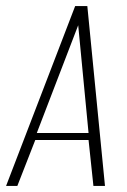

<svg xmlns="http://www.w3.org/2000/svg" viewBox="-40 -611 418 631"><path d="M-20 0 207 -591H247L305 0H267L251 -151H76L17 0ZM81 -174H251L217 -528Z"/></svg>

Font: Alumni Sans ExtraLight
Style: Italic
Weight: 250
Italic angle: -8°
Version: Version 1.016